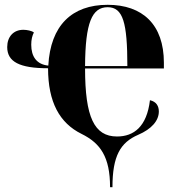

<svg xmlns="http://www.w3.org/2000/svg" viewBox="-20 -569 744 799"><path d="M438 210H448C448 80 481 24 555 -8C611 -32 641 -67 641 -105C641 -127 631 -146 604 -152C591 -42 537 -1 467 -1C372 -1 334 -82 334 -284H662V-308C662 -467 573 -549 428 -549C279 -549 190 -463 181 -296C132 -301 110 -334 110 -383C110 -404 114 -420 121 -434C112 -441 92 -445 77 -445C36 -445 10 -416 10 -373C10 -312 61 -285 180 -285C180 -144 228 -57 319 -12C398 27 438 84 438 210ZM510 -294H334C335 -475 363 -539 428 -539C492 -539 510 -475 510 -294Z"/></svg>

Font: Noto Serif Display
Style: Bold
Weight: 700
Designer: Monotype Design Team
Foundry: Monotype Imaging Inc.
Version: Version 2.009